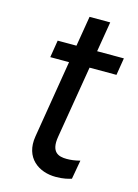

<svg xmlns="http://www.w3.org/2000/svg" viewBox="-107 -736 579 803"><g transform="rotate(15 183.0 -334.5)"><path d="M362.6 -545.5H246.8L268.5 -676.1H179L157.3 -545.5H76L63.9 -470.9H145.2L89.8 -134.6C73.9 -38.7 141.7 7.5 215.9 7.1C247.9 7.1 269.9 1.1 283 -3.2L297.6 -85.2C274.9 -79.5 258.2 -77.4 240.1 -77.4C203.8 -77.4 170.5 -88.8 181.8 -157.3L234 -470.9H350.5Z"/></g></svg>

Font: Margiela Sans Text
Style: Italic
Weight: 400
Italic angle: -9.39999°
Designer: Stefan Endress, Andreas Faust
Version: Version 1.100;FEAKit 1.0